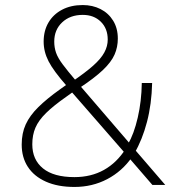

<svg xmlns="http://www.w3.org/2000/svg" viewBox="-20 -733 704 761"><path d="M275 8Q209 8 162 -13Q115 -34 90.5 -71.5Q66 -109 66 -160Q66 -205 82 -240Q98 -275 132 -308.5Q166 -342 218 -379L249 -401L244 -393Q192 -452 172.5 -490Q153 -528 153 -568Q153 -611 172 -643.5Q191 -676 226 -694.5Q261 -713 308 -713Q347 -713 378.5 -697Q410 -681 428.5 -651Q447 -621 447 -580Q447 -546 434 -516.5Q421 -487 388 -455.5Q355 -424 293 -383L295 -396L497 -161H487Q511 -202 526 -267Q541 -332 542 -404H583Q581 -320 562.5 -249.5Q544 -179 513 -126L511 -144L635 0H584L489 -110H503Q464 -54 405 -23Q346 8 275 8ZM275 -31Q341 -31 392 -59.5Q443 -88 478 -143V-123L261 -372H274L242 -349Q192 -314 162.5 -285Q133 -256 120.5 -227Q108 -198 108 -161Q108 -100 150.5 -65.5Q193 -31 275 -31ZM308 -674Q258 -674 226.5 -644.5Q195 -615 195 -568Q195 -545 202 -524.5Q209 -504 228 -478.5Q247 -453 281 -413L265 -409Q318 -445 349 -472.5Q380 -500 393.5 -525Q407 -550 407 -576Q407 -620 379.5 -647Q352 -674 308 -674Z"/></svg>

Font: Nunito Sans 12pt ExtraLight
Style: Regular
Weight: 200
Designer: Vernon Adams
Foundry: Vernon Adams
Version: Version 3.101;gftools[0.9.27]